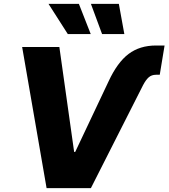

<svg xmlns="http://www.w3.org/2000/svg" viewBox="-20 -970 869 990"><path d="M540 -550.8Q585 -647.9 642.8 -691.7Q700.7 -735.4 784.7 -735.4H828.6L803.7 -584.5H784.7Q761.7 -584.5 746.8 -571.3Q731.9 -558.1 717.8 -531.2L448.7 0H220.2L94.2 -727.5H286.1L362.3 -186.5H367.7ZM506.3 -794.4 448.7 -950.2H592.8L621.1 -794.4ZM329.6 -794.4 230 -950.2H386.7L447.8 -794.4Z"/></svg>

Font: Inter 18pt ExtraBold
Style: Italic
Weight: 800
Italic angle: -9.3988°
Designer: Rasmus Andersson
Foundry: rsms
Version: Version 4.001;git-66647c0bb